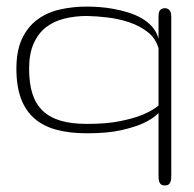

<svg xmlns="http://www.w3.org/2000/svg" viewBox="-20 -404 595 589"><path d="M246.6 -383.8Q263.7 -383.8 284.9 -382.3Q306.2 -380.9 328.6 -376.7Q351.1 -372.6 373.3 -365.7Q395.5 -358.9 414.3 -348.1Q433.1 -337.4 446.8 -322Q460.4 -306.6 466.3 -285.6V-353.5Q466.3 -369.1 472.2 -374Q478 -378.9 486.3 -378.9Q493.2 -378.9 499.3 -373.5Q505.4 -368.2 505.4 -352.5V131.3Q505.4 138.7 504.9 144.8Q504.4 150.9 502.4 155.3Q500.5 159.7 496.6 162.4Q492.7 165 485.4 165Q478 165 474.4 162.1Q470.7 159.2 468.8 154.3Q466.8 149.4 466.6 143.1Q466.3 136.7 466.3 130.4V-57.1Q449.2 -39.6 419.4 -25.9Q394 -14.2 351.8 -4.6Q309.6 4.9 246.6 4.9Q194.8 4.9 154.5 -5.6Q114.3 -16.1 86.7 -39.6Q59.1 -63 44.7 -100.8Q30.3 -138.7 30.3 -193.4Q30.3 -248.5 47.6 -285.2Q64.9 -321.8 94.5 -343.8Q124 -365.7 163.3 -374.8Q202.6 -383.8 246.6 -383.8ZM246.6 -355Q210 -355 177.5 -346.9Q145 -338.9 121.1 -320.3Q97.2 -301.8 83.3 -270.5Q69.3 -239.3 69.3 -193.4Q69.3 -148.9 79.3 -116.9Q89.4 -85 111.1 -64.2Q132.8 -43.5 166.3 -33.7Q199.7 -23.9 246.6 -23.9Q307.6 -23.9 349.1 -32.5Q390.6 -41 417 -51.8Q447.3 -64.5 466.3 -80.1V-255.9Q457.5 -286.6 433.1 -305.7Q408.7 -324.7 377 -335.4Q345.2 -346.2 310.5 -350.3Q275.9 -354.5 246.6 -355Z"/></svg>

Font: Gruppo
Style: Regular
Weight: 400
Foundry: Vernon Adams
Version: Version 1.000